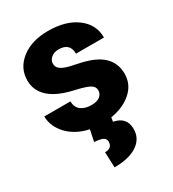

<svg xmlns="http://www.w3.org/2000/svg" viewBox="-186 -642 885 980"><g transform="rotate(-30 256.0 -151.5)"><path d="M322.8 -148.4Q322.8 -169.4 300.8 -182.1Q278.8 -194.8 217.3 -208.5Q155.8 -222.2 115.7 -244.4Q75.7 -266.6 54.7 -298.3Q33.7 -330.1 33.7 -371.1Q33.7 -443.8 93.8 -491Q153.8 -538.1 251 -538.1Q355.5 -538.1 418.9 -490.7Q482.4 -443.4 482.4 -366.2H317.4Q317.4 -429.7 250.5 -429.7Q224.6 -429.7 207 -415.3Q189.5 -400.9 189.5 -379.4Q189.5 -357.4 210.9 -343.8Q232.4 -330.1 279.5 -321.3Q326.7 -312.5 362.3 -300.3Q481.4 -259.3 481.4 -153.3Q481.4 -81.1 417.2 -35.6Q353 9.8 251 9.8Q183.1 9.8 129.9 -14.6Q76.7 -39.1 46.9 -81.1Q17.1 -123 17.1 -169.4H170.9Q171.9 -132.8 195.3 -116Q218.8 -99.1 255.4 -99.1Q289.1 -99.1 305.9 -112.8Q322.8 -126.5 322.8 -148.4ZM312 -0.5 307.1 29.3Q380.4 43 380.4 113.8Q380.4 170.4 332 202.6Q283.7 234.9 197.8 234.9L194.3 144Q237.3 144 237.3 106.4Q237.3 87.9 221.9 80.6Q206.5 73.2 171.9 70.8L187 -0.5Z"/></g></svg>

Font: Roboto Black
Style: Regular
Weight: 900
Designer: Google
Version: Version 2.134; 2016